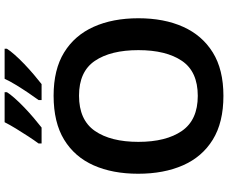

<svg xmlns="http://www.w3.org/2000/svg" viewBox="-98 -879 987 831"><g transform="rotate(-90 395.5 -463.5)"><path d="M732 -358Q732 -247 695 -164.5Q658 -82 584 -36Q510 10 396 10Q281 10 206.5 -36Q132 -82 95.5 -165Q59 -248 59 -359Q59 -470 95.5 -552Q132 -634 206.5 -679.5Q281 -725 397 -725Q510 -725 584 -679.5Q658 -634 695 -551.5Q732 -469 732 -358ZM197 -358Q197 -238 244.5 -169.5Q292 -101 396 -101Q501 -101 547.5 -169.5Q594 -238 594 -358Q594 -478 547.5 -546.5Q501 -615 397 -615Q292 -615 244.5 -546.5Q197 -478 197 -358ZM600 -927Q592 -914 574.5 -894Q557 -874 534 -852Q511 -830 488 -810.5Q465 -791 447 -777H378V-790Q392 -809 409.5 -835Q427 -861 443.5 -888Q460 -915 470 -937H600ZM412 -927Q404 -914 386.5 -894Q369 -874 346 -852Q323 -830 300 -810.5Q277 -791 259 -777H190V-790Q204 -809 221 -835Q238 -861 254.5 -888Q271 -915 282 -937H412Z"/></g></svg>

Font: Noto Sans Javanese SemiBold
Style: Regular
Weight: 600
Version: Version 2.004